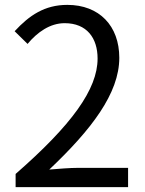

<svg xmlns="http://www.w3.org/2000/svg" viewBox="-20 -767 595 787"><path d="M44 0H505V-79H302C265 -79 220 -75 182 -72C354 -235 469 -384 469 -530C469 -661 387 -747 256 -747C163 -747 100 -704 40 -639L93 -587C133 -635 185 -672 245 -672C336 -672 380 -611 380 -527C380 -401 274 -255 44 -54Z"/></svg>

Font: Source Han Sans CN Regular
Style: Regular
Weight: 400
Designer: Ryoko NISHIZUKA (kana & ideographs); Paul D. Hunt (Latin, Greek & Cyrillic); Wenlong ZHANG (bopomofo); Sandoll Communica
Foundry: Adobe Systems Incorporated
Version: Version 1.004;PS 1.004;hotconv 1.0.82;makeotf.lib2.5.63406